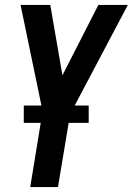

<svg xmlns="http://www.w3.org/2000/svg" viewBox="-20 -540 540 775"><path d="M102 215 152 -91 63 -520H183L232 -236L377 -520H496L263 -79L214 215ZM76 -44V-114H338V-44Z"/></svg>

Font: Iosevka SS04
Style: Bold Italic
Weight: 700
Italic angle: -9°
Monospace: yes
Designer: Belleve Invis
Foundry: Belleve Invis
Version: Version 19.0.0; ttfautohint (v1.8.4)